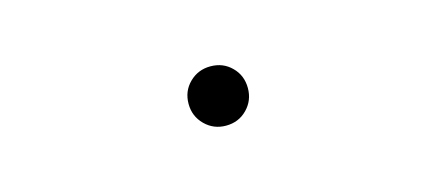

<svg xmlns="http://www.w3.org/2000/svg" viewBox="-26 -1015 783 344"><g transform="rotate(-15 365.0 -843.0)"><path d="M365 -788Q342 -788 326 -804Q310 -820 310 -843Q310 -866.5 326 -882.2Q342 -898 365 -898Q388.5 -898 404.2 -882.2Q420 -866.5 420 -843Q420 -820 404.2 -804Q388.5 -788 365 -788Z"/></g></svg>

Font: Undotted
Style: Regular
Weight: 400
Designer: Delve Withrington, Dave Bailey, Thomas Jockin
Foundry: Delve Fonts LLC
Version: Version 4.000